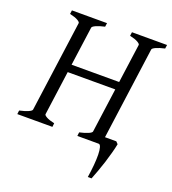

<svg xmlns="http://www.w3.org/2000/svg" viewBox="-144 -723 911 1017"><g transform="rotate(20 311.5 -214.5)"><path d="M2.4 0 4.9 -21Q35.6 -27.8 53.7 -35.9Q71.8 -43.9 72.8 -50.8L143.1 -564Q144 -569.8 129.2 -578.6Q114.3 -587.4 83.5 -594.2L86.4 -615.2H284.2L281.2 -594.2Q250.5 -587.4 232.4 -579.1Q214.4 -570.8 213.4 -564L183.1 -344.2H451.2L481.4 -564Q482.4 -569.8 467.5 -578.6Q452.6 -587.4 421.9 -594.2L424.8 -615.2H622.6L619.6 -594.2Q588.9 -587.4 570.8 -579.1Q552.7 -570.8 551.8 -564L480.5 -42.5L481 -43.9H544.4L556.2 -31.7Q551.8 -8.3 543.9 20.3Q536.1 48.8 526.9 78.4Q517.6 107.9 507.3 135.7Q497.1 163.6 488.3 185.5H467.3Q473.1 147.9 476.1 114.3Q479 80.6 478.5 55.2Q478 29.8 473.6 14.9Q469.2 0 460.9 0H340.8L343.3 -21Q374 -27.8 392.1 -35.9Q410.2 -43.9 411.1 -50.8L445.3 -300.3H177.2L143.1 -50.8Q142.1 -44.9 157 -36.4Q171.9 -27.8 202.6 -21L200.2 0Z"/></g></svg>

Font: Gentium Plus CyrE
Style: Italic
Weight: 400
Italic angle: -8°
Designer: J. Victor Gaultney, Annie Olsen, Iska Routamaa, Becca Hirsbrunner
Foundry: SIL International
Version: Version 5.000